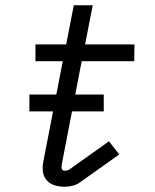

<svg xmlns="http://www.w3.org/2000/svg" viewBox="-20 -699 590 731"><path d="M226 12Q206 12 188 6.5Q170 1 158 -12.5Q146 -26 143.5 -45Q141 -64 145 -84L219 -466H115V-530H232L261 -679H333L304 -530H492L491 -466H291L215 -72Q213 -64 215.5 -56.5Q218 -49 226 -49Q231 -49 235.5 -50Q240 -51 243 -53L395 -161L434 -111L282 -3Q270 5 255 8.5Q240 12 226 12ZM375 -275H92V-339H375Z"/></svg>

Font: Lode Term
Style: Italic
Weight: 400
Italic angle: -11°
Monospace: yes
Designer: Belleve Invis
Foundry: Belleve Invis
Version: Version 29.2.0